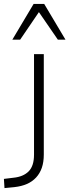

<svg xmlns="http://www.w3.org/2000/svg" viewBox="-82 -769 355 982"><path d="M-59 193 -62 146 -13 140Q37 135 64.5 107.5Q92 80 92 22V-492H142V21Q142 60 132 89Q122 118 102.5 139Q83 160 55.5 172Q28 184 -8 188ZM-19 -566 90 -749H144L253 -566H214L117 -707L21 -566Z"/></svg>

Font: Nunito Sans 7pt ExtraLight
Style: Regular
Weight: 250
Designer: Vernon Adams
Foundry: Vernon Adams
Version: Version 3.101;gftools[0.9.27]